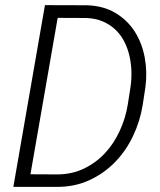

<svg xmlns="http://www.w3.org/2000/svg" viewBox="-20 -731 627 751"><path d="M32.2 0 155.8 -710.9 319.3 -710.4Q384.3 -708.5 431.4 -680.4Q478.5 -652.3 507.1 -607.4Q535.6 -562.5 546.1 -505.9Q556.6 -449.2 548.8 -390.1L538.1 -320.3Q527.8 -256.3 500 -198.2Q472.2 -140.1 429.2 -96.2Q386.2 -52.2 329.3 -26.1Q272.5 0 203.6 0ZM205.6 -661.1 99.1 -49.3 205.1 -48.8Q262.7 -49.3 309.3 -72Q356 -94.7 390.9 -132.3Q425.8 -169.9 448.2 -218.8Q470.7 -267.6 479.5 -320.3L490.7 -392.1Q495.1 -422.9 493.9 -454.6Q492.7 -486.3 485.6 -515.6Q478.5 -544.9 464.8 -570.8Q451.2 -596.7 430.4 -616Q409.7 -635.3 381.8 -647.2Q354 -659.2 317.9 -660.6Z"/></svg>

Font: Roboto Mono Light
Style: Italic
Weight: 300
Designer: Google
Version: Version 2.000985; 2015; ttfautohint (v1.3)